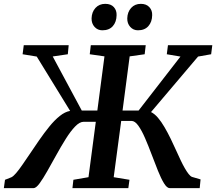

<svg xmlns="http://www.w3.org/2000/svg" viewBox="-49 -978 1124 998"><path d="M-29 0 -23 -43.5 10 -56.5Q20.5 -61.5 35 -78.5Q49.5 -95.5 67.2 -121.2Q85 -147 105 -176.5Q129 -212.5 155 -250Q181 -287.5 207.8 -320.5Q234.5 -353.5 261.8 -375.2Q289 -397 315.5 -401.5L142 -684L68.5 -696L74.5 -743H308L303.5 -696L225 -684.5L376 -403.5H457L494 -685L417.5 -696L423 -743H708.5L703 -696L625 -685L588 -403.5H671.5L889 -684L818 -696L824 -743H1054.5L1048.5 -696L980.5 -684L736 -395.5Q754.5 -386.5 772 -366Q789.5 -345.5 806 -317.2Q822.5 -289 838 -257.2Q853.5 -225.5 867.5 -194Q879 -168.5 890 -145.2Q901 -122 911.5 -103.8Q922 -85.5 931.5 -73.5Q941 -61.5 949 -58.5L993.5 -45.5L989 0H833.5Q819 0 803.5 -25.2Q788 -50.5 772 -90.5Q756 -130.5 739.2 -175Q722.5 -219.5 705.2 -259.5Q688 -299.5 670.2 -324.5Q652.5 -349.5 634.5 -349.5H581L542 -57L624 -43.5L618 0H327.5L332.5 -43.5L411 -57L449 -345H386Q365 -345 341.2 -320.2Q317.5 -295.5 292.8 -256Q268 -216.5 243.8 -172.5Q219.5 -128.5 197.2 -89.2Q175 -50 156.8 -25Q138.5 0 125 0ZM483 -820.5Q458.5 -820.5 442.5 -838.2Q426.5 -856 427 -882.5Q428 -916 447.5 -937Q467 -958 498 -958Q527.5 -958 542.8 -941Q558 -924 557 -899Q556.5 -864 537.5 -842.2Q518.5 -820.5 483 -820.5ZM668 -820.5Q644 -820.5 628 -838.2Q612 -856 612.5 -882.5Q613.5 -916 632.8 -937Q652 -958 683 -958Q711.5 -958 727.2 -941Q743 -924 742 -899Q741.5 -864 722.2 -842.2Q703 -820.5 668 -820.5Z"/></svg>

Font: Merriweather 24pt SemiBold
Style: Italic
Weight: 600
Italic angle: -7.8°
Version: Version 2.101